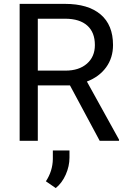

<svg xmlns="http://www.w3.org/2000/svg" viewBox="-20 -731 656 997"><path d="M343.3 -287.6H176.3V0H82V-710.9H317.4Q437.5 -710.9 502.2 -656.2Q566.9 -601.6 566.9 -497.1Q566.9 -430.7 531 -381.3Q495.1 -332 431.2 -307.6L598.1 -5.9V0H497.6ZM176.3 -364.3H320.3Q390.1 -364.3 431.4 -400.4Q472.7 -436.5 472.7 -497.1Q472.7 -563 433.3 -598.1Q394 -633.3 319.8 -633.8H176.3ZM269.5 245.6 218.3 210.4Q253.4 157.2 254.4 95.2V50.3H340.8V87.4Q340.8 131.8 321.5 175.5Q302.2 219.2 269.5 245.6Z"/></svg>

Font: SteelSelectRoboto
Style: Roboto-Regular
Weight: 400
Designer: Google
Version: Version 2.137; 2017